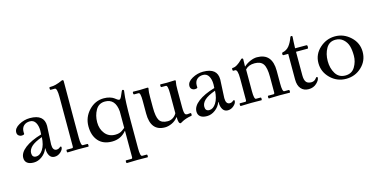

<svg xmlns="http://www.w3.org/2000/svg" viewBox="-91 -1249 4004 2022"><g transform="rotate(-15 1910.5 -237.5)"><path d="M375 -324Q375 -324 365 -123Q365 -56 409 -56Q427 -56 439.5 -66.5Q452 -77 454 -77Q464 -77 464 -67Q464 -41 434.5 -15Q405 11 369 11Q333 11 314.5 -18.5Q296 -48 296 -91Q296 -95 296 -100H293Q275 -51 232 -19Q189 13 141.5 13Q94 13 69.5 -6.5Q45 -26 45 -62Q45 -119 110 -169Q175 -219 291 -253Q293 -287 293 -293Q293 -347 272.5 -382Q252 -417 211 -417Q170 -417 144.5 -393.5Q119 -370 119 -326Q119 -312 120 -304Q113 -294 93 -294Q73 -294 58 -306Q43 -318 43 -341Q43 -386 100 -418Q157 -450 220 -450Q375 -450 375 -324ZM182 -42Q223 -42 255 -91Q287 -140 291 -224Q206 -193 172 -160Q138 -127 138 -89Q138 -42 182 -42Z M666 -735 665 -355V-118Q665 -30 686 -30H735Q743 -30 743 -15Q743 0 737 0Q737 0 628 -1L512 2Q505 2 505 -13Q505 -28 510 -28H568Q580 -28 580 -45V-584Q580 -681 555 -681H510Q502 -681 502 -696Q502 -711 508 -711Q549 -711 574 -718.5Q599 -726 609 -729.5Q619 -733 633.5 -739.5Q648 -746 651 -747Q666 -747 666 -735Z M1202 269 1086 272Q1079 272 1079 257Q1079 242 1084 242H1142Q1154 242 1154 225V-61H1152Q1092 13 995 13Q898 13 846 -46.5Q794 -106 794 -205.5Q794 -305 862.5 -377.5Q931 -450 1026 -450Q1062 -450 1090.5 -441Q1119 -432 1133 -421.5Q1147 -411 1159.5 -402Q1172 -393 1180 -393H1182Q1196 -393 1214 -438.5Q1232 -484 1238 -484Q1254 -484 1254 -472Q1254 -470 1251 -448Q1239 -374 1239 -146V152Q1239 240 1260 240H1309Q1317 240 1317 255Q1317 270 1311 270ZM1029 -414Q961 -414 927.5 -355.5Q894 -297 894 -223Q894 -149 935 -98.5Q976 -48 1046 -48Q1094 -48 1123 -70Q1138 -80 1145 -86.5Q1152 -93 1154 -94V-273Q1142 -414 1029 -414Z M1415 -436 1499 -439Q1509 -439 1509 -431Q1509 -426 1506 -414Q1501 -396 1501 -332V-223Q1501 -121 1525.5 -81.5Q1550 -42 1617 -42Q1647 -42 1673 -58.5Q1699 -75 1714 -103V-319Q1714 -407 1693 -407H1644Q1636 -408 1636 -422.5Q1636 -437 1642 -437L1713 -436L1797 -439Q1807 -439 1807 -431Q1807 -426 1804 -414Q1799 -396 1799 -332V-146Q1799 -78 1813 -66Q1821 -60 1834 -60L1868 -63Q1876 -63 1876 -48.5Q1876 -34 1870 -33Q1803 -22 1759 4Q1745 13 1741 13Q1717 13 1717 -60H1715Q1688 -24 1648 -5.5Q1608 13 1572 13Q1416 13 1416 -179V-319Q1416 -407 1395 -407H1346Q1338 -408 1338 -422.5Q1338 -437 1344 -437Z M2263 -324Q2263 -324 2253 -123Q2253 -56 2297 -56Q2315 -56 2327.5 -66.5Q2340 -77 2342 -77Q2352 -77 2352 -67Q2352 -41 2322.5 -15Q2293 11 2257 11Q2221 11 2202.5 -18.5Q2184 -48 2184 -91Q2184 -95 2184 -100H2181Q2163 -51 2120 -19Q2077 13 2029.5 13Q1982 13 1957.5 -6.5Q1933 -26 1933 -62Q1933 -119 1998 -169Q2063 -219 2179 -253Q2181 -287 2181 -293Q2181 -347 2160.5 -382Q2140 -417 2099 -417Q2058 -417 2032.5 -393.5Q2007 -370 2007 -326Q2007 -312 2008 -304Q2001 -294 1981 -294Q1961 -294 1946 -306Q1931 -318 1931 -341Q1931 -386 1988 -418Q2045 -450 2108 -450Q2263 -450 2263 -324ZM2070 -42Q2111 -42 2143 -91Q2175 -140 2179 -224Q2094 -193 2060 -160Q2026 -127 2026 -89Q2026 -42 2070 -42Z M2552 -466 2550 -388H2552Q2582 -416 2622 -433Q2662 -450 2695 -450Q2861 -450 2861 -258V-118Q2861 -30 2882 -30H2931Q2939 -30 2939 -15Q2939 0 2933 0Q2933 0 2824 -1L2708 2Q2701 2 2701 -13Q2701 -28 2706 -28H2764Q2776 -28 2776 -45V-214Q2776 -316 2748.5 -355.5Q2721 -395 2655 -395Q2589 -395 2553 -355V-118Q2553 -30 2574 -30H2623Q2631 -30 2631 -15Q2631 0 2625 0L2516 -1L2400 2Q2393 2 2393 -13Q2393 -28 2398 -28H2456Q2468 -28 2468 -45V-280Q2468 -377 2440 -377H2420Q2412 -377 2412 -392Q2412 -407 2418 -407Q2445 -407 2472 -424.5Q2499 -442 2516.5 -460Q2534 -478 2538 -478Q2552 -478 2552 -466Z M3024 -120V-399H2973Q2963 -399 2963 -413.5Q2963 -428 2971 -429Q3016 -438 3044 -473Q3072 -508 3092 -565Q3094 -572 3104.5 -572Q3115 -572 3115 -560.5Q3115 -549 3112 -510.5Q3109 -472 3109 -437H3233Q3243 -437 3243 -418Q3243 -399 3235 -399H3109V-142Q3109 -93 3126 -70Q3143 -47 3183 -47Q3217 -47 3238 -76Q3246 -86 3250 -86Q3260 -86 3260 -77Q3260 -50 3225 -17Q3190 16 3137.5 16Q3085 16 3054.5 -19Q3024 -54 3024 -120Z M3306 -222Q3306 -318 3379 -384Q3452 -450 3546.5 -450Q3641 -450 3714 -382.5Q3787 -315 3787 -217.5Q3787 -120 3716.5 -53.5Q3646 13 3547 13Q3448 13 3377 -56.5Q3306 -126 3306 -222ZM3542 -414Q3474 -414 3440 -355Q3406 -296 3406 -217.5Q3406 -139 3441.5 -81Q3477 -23 3548 -23Q3619 -23 3653 -80Q3687 -137 3687 -201.5Q3687 -266 3674 -309Q3661 -352 3627 -383Q3593 -414 3542 -414Z"/></g></svg>

Font: Sedan
Style: Regular
Weight: 400
Designer: Sebastian Salazar
Foundry: Sebastian Salazar
Version: Version 1.001